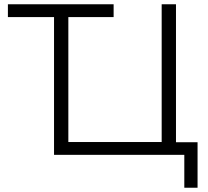

<svg xmlns="http://www.w3.org/2000/svg" viewBox="-20 -725 974 899"><path d="M843 154V0H233V-645H17V-705H512V-645H300V-60H737V-705H804V-59H905V154Z"/></svg>

Font: Nunito Sans 9pt Light
Style: Regular
Weight: 300
Version: Version 3.101;gftools[0.9.27]